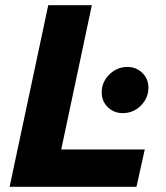

<svg xmlns="http://www.w3.org/2000/svg" viewBox="-20 -720 640 740"><path d="M17 0 166 -700H334L216 -144H538L506 0ZM453 -284Q419 -284 395.5 -307Q372 -330 372 -364Q372 -404 401.5 -433Q431 -462 471 -462Q505 -462 528.5 -439Q552 -416 552 -382Q552 -342 523 -313Q494 -284 453 -284Z"/></svg>

Font: Red Hat Mono
Style: Italic
Weight: 300
Italic angle: -12°
Monospace: yes
Designer: Pentagram, MCKL
Foundry: Pentagram, MCKL
Version: Version 1.023